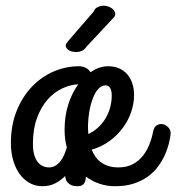

<svg xmlns="http://www.w3.org/2000/svg" viewBox="-20 -624 617 672"><path d="M128.9 27.8Q103.5 27.8 83 16.1Q62.5 4.4 48.1 -15.9Q33.7 -36.1 25.9 -63.7Q18.1 -91.3 18.1 -123Q18.1 -185.5 38.1 -235.4Q58.1 -285.2 91.3 -320.1Q124.5 -355 167.2 -373.5Q210 -392.1 255.9 -392.1Q269.5 -392.1 280.3 -386.5Q291 -380.9 296.9 -371.1Q326.2 -392.1 358.9 -392.1Q379.9 -392.1 396.7 -384.8Q413.6 -377.4 425.3 -364Q437 -350.6 443.1 -332Q449.2 -313.5 449.2 -291Q449.2 -263.2 439.7 -233.9Q430.2 -204.6 411.4 -178.5Q392.6 -152.3 365 -131.6Q337.4 -110.8 300.8 -100.1Q306.2 -87.4 314 -75.9Q321.8 -64.5 333 -56.2Q344.2 -47.9 359.4 -43Q374.5 -38.1 394 -38.1Q423.3 -38.1 444.3 -49.1Q465.3 -60.1 479.7 -78.1Q494.1 -96.2 502.9 -118.7Q511.7 -141.1 516.1 -164.1Q519.5 -180.7 530 -186.3Q540.5 -191.9 551.5 -189Q562.5 -186 570.6 -176.5Q578.6 -167 577.1 -153.8Q575.2 -138.7 570.3 -119.1Q565.4 -99.6 556.2 -79.6Q546.9 -59.6 532.5 -40.3Q518.1 -21 497.1 -5.9Q476.1 9.3 447.8 18.6Q419.4 27.8 382.8 27.8Q355 27.8 328.9 19.3Q302.7 10.7 280.8 -5.9Q280.3 0.5 279.1 6.6Q277.8 12.7 274.9 17.3Q272 22 266.4 24.9Q260.7 27.8 252 27.8Q244.6 27.8 237.3 26.4Q230 24.9 223.9 21Q217.8 17.1 213.4 10.3Q209 3.4 208 -7.8Q192.4 7.8 172.9 17.8Q153.3 27.8 128.9 27.8ZM151.9 -38.1Q164.1 -38.1 174.1 -44.2Q184.1 -50.3 191.7 -60.1Q199.2 -69.8 204.6 -82.3Q210 -94.7 213.9 -107.9Q210 -122.1 208 -137.5Q206.1 -152.8 206.1 -169.9Q206.1 -218.3 219 -258.5Q231.9 -298.8 253.9 -329.1Q226.1 -327.6 197.8 -314.5Q169.4 -301.3 146.7 -275.6Q124 -250 109.6 -211.2Q95.2 -172.4 95.2 -120.1Q95.2 -80.6 110.4 -59.3Q125.5 -38.1 151.9 -38.1ZM288.1 -172.9Q288.1 -168.5 288.6 -164.1Q289.1 -159.7 289.1 -154.8Q307.6 -163.6 322.8 -177.2Q337.9 -190.9 348.6 -208.5Q359.4 -226.1 365.2 -246.8Q371.1 -267.6 371.1 -290Q371.1 -306.6 365.5 -315.9Q359.9 -325.2 350.1 -325.2Q337.9 -325.2 328.4 -316.9Q318.8 -308.6 311.8 -295.2Q304.7 -281.7 299.8 -264.9Q294.9 -248 292.2 -231Q289.6 -213.9 288.6 -198.5Q287.6 -183.1 288.1 -172.9ZM282.2 -460Q275.9 -450.2 266.6 -446Q257.3 -441.9 249 -441.9Q228.5 -441.9 219.2 -449.2Q210 -456.5 210 -464.8Q210 -468.8 212.6 -472.4Q215.3 -476.1 218.3 -480L309.1 -585Q310.5 -593.3 321 -598.6Q331.5 -604 342.3 -604Q349.6 -604 356.9 -601.8Q364.3 -599.6 370.1 -595.7Q376 -591.8 379.6 -586.7Q383.3 -581.5 383.3 -575.2Q383.3 -568.4 379.2 -564Q375 -559.6 371.1 -555.2Z"/></svg>

Font: Grand Hotel
Style: Regular
Weight: 400
Designer: Brian J. Bonislawsky & Jim Lyles for Astigmatic (AOETI)
Foundry: Astigmatic (AOETI)
Version: Version 001.000